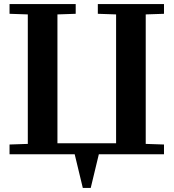

<svg xmlns="http://www.w3.org/2000/svg" viewBox="-20 -760 855 946"><path d="M353 -692 263 -689V-54H552V-689L462 -692V-740H788V-692L698 -689V-51L788 -48V0H467L427 166H388L348 0H27V-48L117 -51V-689L27 -692V-740H353Z"/></svg>

Font: Minipax
Style: Bold
Weight: 600
Designer: Raphaël Ronot, Igor Stepanchenko (Cyrillic)
Foundry: steppetype
Version: Version 1.002